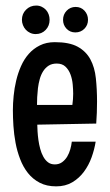

<svg xmlns="http://www.w3.org/2000/svg" viewBox="-20 -658 391 684"><path d="M325.7 -295.9Q325.7 -255.9 322.8 -217.8L112.8 -213.9Q112.8 -203.6 113.8 -189.2Q114.7 -174.8 116.9 -158.9Q119.1 -143.1 123.3 -127.7Q127.4 -112.3 134.3 -99.9Q141.1 -87.4 151.1 -79.8Q161.1 -72.3 175.3 -72.3Q190.4 -72.3 201.4 -80.3Q212.4 -88.4 219.5 -100.3Q226.6 -112.3 230.5 -126.5Q234.4 -140.6 235.8 -153.3H320.8Q316.4 -125.5 306.2 -97.2Q295.9 -68.8 278.8 -45.9Q261.7 -22.9 237.3 -8.5Q212.9 5.9 180.2 5.9Q146 5.9 121.3 -7.1Q96.7 -20 79.6 -41.5Q62.5 -63 51.8 -91.1Q41 -119.1 35.4 -149.2Q29.8 -179.2 27.8 -209.5Q25.9 -239.7 25.9 -265.6Q25.9 -289.1 28.6 -316.4Q31.2 -343.8 37.6 -370.6Q43.9 -397.5 54.9 -422.4Q65.9 -447.3 82.5 -466.1Q99.1 -484.9 122.1 -496.3Q145 -507.8 175.3 -507.8Q227.1 -507.8 256.8 -491.5Q286.6 -475.1 302 -446.5Q317.4 -418 321.5 -379.2Q325.7 -340.3 325.7 -295.9ZM240.7 -324.2Q240.7 -338.9 239 -357.4Q237.3 -376 231.2 -392.6Q225.1 -409.2 213.4 -420.4Q201.7 -431.6 182.1 -431.6Q165 -431.6 153.3 -424.1Q141.6 -416.5 133.8 -404.3Q126 -392.1 121.6 -376.2Q117.2 -360.4 115.2 -344Q113.3 -327.6 112.5 -312Q111.8 -296.4 111.8 -284.2H237.8Q240.7 -304.7 240.7 -324.2ZM293.5 -587.4Q293.5 -568.4 280.5 -555.4Q267.6 -542.5 248.5 -542.5Q229.5 -542.5 217 -555.7Q204.6 -568.8 204.6 -587.4Q204.6 -606.4 217.5 -619.9Q230.5 -633.3 249.5 -633.3Q268.6 -633.3 281 -619.9Q293.5 -606.4 293.5 -587.4ZM156.7 -587.4Q156.7 -565.9 142.6 -551.3Q128.4 -536.6 106.9 -536.6Q96.7 -536.6 87.6 -540.8Q78.6 -544.9 72 -552Q65.4 -559.1 61.8 -568.4Q58.1 -577.6 58.1 -587.4Q58.1 -608.9 72.8 -623.5Q87.4 -638.2 108.9 -638.2Q119.6 -638.2 128.4 -634Q137.2 -629.9 143.6 -623Q149.9 -616.2 153.3 -606.9Q156.7 -597.7 156.7 -587.4Z"/></svg>

Font: Maiden Orange
Style: Regular
Weight: 400
Designer: Astigmatic (AOETI)
Foundry: Astigmatic (AOETI)
Version: Version 1.001